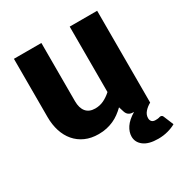

<svg xmlns="http://www.w3.org/2000/svg" viewBox="-162 -641 894 939"><g transform="rotate(-30 285.0 -172.0)"><path d="M526.5 83.5Q537 83.5 540.5 93L563.5 148.5Q546 159 520 166.2Q494 173.5 464.5 173.5Q411 173.5 383.2 152.5Q355.5 131.5 355.5 99Q355.5 73.5 372.2 48Q389 22.5 426.5 0H421.5Q392.5 0 383.5 -26L374 -56Q359 -41.5 343 -29.8Q327 -18 308.8 -9.8Q290.5 -1.5 269.5 3.2Q248.5 8 223.5 8Q181 8 148.2 -6.8Q115.5 -21.5 93 -48Q70.5 -74.5 59 -110.5Q47.5 -146.5 47.5 -189.5V-518.5H202.5V-189.5Q202.5 -151 220 -130Q237.5 -109 271.5 -109Q297 -109 319.2 -119.5Q341.5 -130 362.5 -149V-518.5H517.5V0Q498 10.5 484.2 26.2Q470.5 42 470.5 61Q470.5 73 477.2 80.2Q484 87.5 497.5 87.5Q505 87.5 509.5 87Q514 86.5 517 85.8Q520 85 522 84.2Q524 83.5 526.5 83.5Z"/></g></svg>

Font: Lato Black
Style: Regular
Weight: 900
Designer: Lukasz Dziedzic
Foundry: tyPoland Lukasz Dziedzic
Version: Version 2.007; 2014-02-27